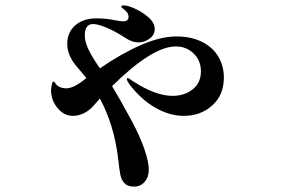

<svg xmlns="http://www.w3.org/2000/svg" viewBox="-20 -628 1040 711"><path d="M809 -341Q809 -276 766 -237.5Q723 -199 661 -199Q608 -199 555.5 -229Q503 -259 459 -316Q450 -329 450 -335Q450 -339 453 -339Q456 -339 462.5 -334Q469 -329 473 -327Q556 -273 619 -273Q663 -273 693.5 -297Q724 -321 724 -364Q724 -404 697 -430Q670 -456 631 -456Q544 -456 395 -309Q419 -270 467 -182Q499 -122 515 -75Q531 -28 531 0Q531 28 515.5 45.5Q500 63 477 63Q453 63 441.5 51Q430 39 426 20.5Q422 2 418 -37Q403 -165 350 -263L324 -234Q311 -219 291 -209Q271 -199 250 -199Q217 -199 193 -228Q169 -257 169 -294Q169 -303 173 -319Q175 -326 179 -326Q181 -326 184 -321Q196 -301 226 -301Q253 -301 295 -335L300 -339L263 -383Q229 -423 229 -466Q229 -508 258.5 -534Q288 -560 337 -560Q374 -560 406 -553Q428 -549 436 -549Q456 -549 456 -566Q456 -579 444 -589Q439 -594 434 -597.5Q429 -601 429 -603Q429 -608 438 -608Q451 -608 473 -599Q504 -586 528.5 -565Q553 -544 553 -520Q553 -499 534 -485Q515 -471 493 -471Q470 -471 447 -486Q409 -511 376 -525Q343 -539 325 -539Q294 -539 294 -497Q294 -472 309 -442Q324 -412 350 -375Q430 -430 502.5 -461.5Q575 -493 633 -493Q689 -493 729 -472.5Q769 -452 789 -417.5Q809 -383 809 -341Z"/></svg>

Font: Shippori Mincho ExtraBold
Style: Regular
Weight: 800
Designer: FONTDASU
Foundry: FONTDASU / Google Inc. / but / Adobe
Version: Version 3.110; ttfautohint (v1.8.3)